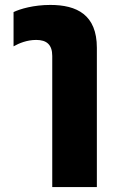

<svg xmlns="http://www.w3.org/2000/svg" viewBox="-20 -552 468 779"><path d="M192 207H373V-358C373 -492 292 -532 184 -532C117 -532 62 -516 35 -503V-364C58 -377 90 -390 127 -390C169 -390 192 -371 192 -325Z"/></svg>

Font: Noto Sans Thai UI SemCond Blk
Style: Regular
Weight: 900
Width: 4
Designer: Monotype Design Team
Foundry: Monotype Imaging Inc.
Version: Version 2.000